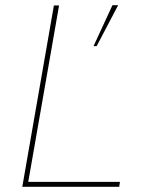

<svg xmlns="http://www.w3.org/2000/svg" viewBox="-20 -721 576 741"><path d="M188 -700H208L89 -19H443L440 0H66ZM414 -701H436L353 -543H341Z"/></svg>

Font: Fixel Italic Variable Display Thin
Style: Italic
Weight: 100
Italic angle: -10°
Designer: AlfaBravo + MacPaw
Foundry: Kyrylo Tkachov, Marchela Mozhyna, Serhii Makarenko, Maria Weinstein, Zakhar Kryvoshyya
Version: Version 1.210;Glyphs 3.2 (3217)